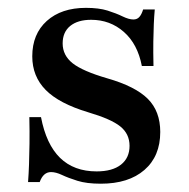

<svg xmlns="http://www.w3.org/2000/svg" viewBox="-20 -447 472 479"><path d="M231.5 11.3Q196 11.3 173 4Q150 -3.2 134.7 -10.5Q119.4 -17.7 107.3 -17.7Q87.9 -17.7 79 7.3H50Q51.6 -13.7 52.4 -36.7Q53.2 -59.7 53.6 -88.7Q54 -117.7 53.2 -154.8H82.3Q95.2 -87.1 129.8 -53.2Q164.5 -19.4 221 -19.4Q260.5 -19.4 281.9 -36.3Q303.2 -53.2 303.2 -83.1Q303.2 -112.9 280.2 -131.5Q257.3 -150 200 -166.9Q127.4 -188.7 94 -222.6Q60.5 -256.5 60.5 -306.5Q60.5 -362.1 96.8 -394.8Q133.1 -427.4 194.4 -427.4Q226.6 -427.4 248.4 -420.6Q270.2 -413.7 285.9 -406Q301.6 -398.4 312.9 -398.4Q321.8 -398.4 327.4 -404.4Q333.1 -410.5 337.1 -423.4H366.1Q364.5 -405.6 363.7 -386.7Q362.9 -367.7 362.5 -343.1Q362.1 -318.5 362.9 -282.3H333.9Q323.4 -337.1 289.1 -367.3Q254.8 -397.6 207.3 -397.6Q174.2 -397.6 155.2 -382.3Q136.3 -366.9 136.3 -338.7Q136.3 -308.9 161.3 -289.1Q186.3 -269.4 247.6 -251.6Q317.7 -231.5 348.8 -200.4Q379.8 -169.4 379.8 -117.7Q379.8 -57.3 340.3 -23Q300.8 11.3 231.5 11.3Z"/></svg>

Font: Playfair 5pt SemiExpanded Light SemiBold
Style: Regular
Weight: 600
Version: Version 2.001;gftools[0.9.30]